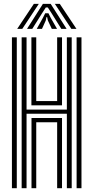

<svg xmlns="http://www.w3.org/2000/svg" viewBox="-20 -998 495 1018"><path d="M94.8 0V-800H120.8V-417H334.5V-800H360.2V0H334.5V-394.8H120.8V0ZM147 0V-372.2H308.8V0H283V-349.8H172.2V0ZM43.2 0V-800H69V0ZM386.2 0V-800H412V0ZM146.5 -439.5V-800H172.2V-462H283V-800H308.8V-439.5ZM71 -844.8 159.5 -977.5H185.8L98 -844.8ZM123.2 -844.8 207.5 -977.5H248.8L333.2 -844.8H305.2L254.2 -926.5L233.5 -958.5H223L202 -926.2L151 -844.8ZM174.8 -844.8 207.5 -903.5 219.8 -927.8H236.8L249 -903.5L282.5 -844.8H254.8L234 -889L230 -907.2H226.2L222.5 -889L202.5 -844.8ZM358.5 -844.8 270.8 -977.5H297L385.5 -844.8Z"/></svg>

Font: Big Shoulders Inline Display Thin ExtraBold
Style: Regular
Weight: 800
Version: Version 2.002